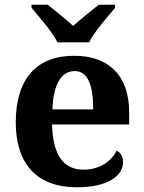

<svg xmlns="http://www.w3.org/2000/svg" viewBox="-20 -786 611 816"><path d="M224 -606H359C380 -651 438 -715 469 -753V-766H400C372 -744 321 -703 291 -676C261 -703 211 -744 183 -766H114V-753C145 -715 203 -651 224 -606ZM306 10C441 10 503 -40 503 -97C503 -119 494 -136 476 -146C453 -100 404 -65 335 -65C252 -65 205 -123 201 -257H529V-308C529 -467 440 -549 295 -549C137 -549 47 -453 47 -265C47 -91 136 10 306 10ZM376 -321H203C206 -427 241 -484 297 -484C354 -484 376 -423 376 -321Z"/></svg>

Font: Noto Serif Test
Style: Bold
Weight: 700
Version: Version 1.000